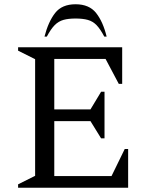

<svg xmlns="http://www.w3.org/2000/svg" viewBox="-20 -882 692 902"><path d="M65 0V-16L145 -56V-604L65 -644V-660H554V-488H538L476 -605H235V-368H405L455 -451H471V-232H455L405 -313H235V-55H504L566 -182H582V0ZM189 -710Q207 -780 239 -821Q271 -862 335 -862Q399 -862 431.5 -821Q464 -780 481 -710H470Q451 -746 433.5 -764Q416 -782 392.5 -788.5Q369 -795 335 -795Q301 -795 278 -788.5Q255 -782 237 -764Q219 -746 200 -710Z"/></svg>

Font: Spectral
Style: Regular
Weight: 400
Designer: Jean-Baptiste Levee
Foundry: Production Type
Version: Version 2.001